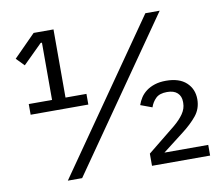

<svg xmlns="http://www.w3.org/2000/svg" viewBox="-77 -792 1026 885"><g transform="rotate(-10 436.0 -349.0)"><path d="M32 0ZM55 -329V-379H164V-647H158L68 -558L32 -595L134 -698H227V-379H325V-329ZM171 0 657 -698H724L238 0ZM837 0H565V-57L695 -162Q724 -186 740.5 -210Q757 -234 757 -260V-266Q757 -292 740.5 -307.5Q724 -323 692 -323Q657 -323 639.5 -306Q622 -289 614 -265L560 -285Q566 -303 576.5 -319Q587 -335 603.5 -347.5Q620 -360 643 -367.5Q666 -375 696 -375Q758 -375 791 -344.5Q824 -314 824 -266Q824 -222 797.5 -189.5Q771 -157 729 -125L632 -50H837Z"/></g></svg>

Font: Aneliza
Style: Regular
Weight: 400
Designer: Mike Abbink, Paul van der Laan, Pieter van Rosmalen
Foundry: Bold Monday
Version: Version 3.001;September 8, 2019;FontCreator 11.5.0.2425 64-b